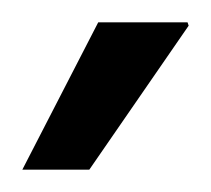

<svg xmlns="http://www.w3.org/2000/svg" viewBox="-20 -743 189 172"><path d="M0 -591 68 -723H148L149 -720L60 -591Z"/></svg>

Font: Archivo Condensed
Style: Regular
Weight: 400
Width: 3
Designer: Hector Gatti
Foundry: Omnibus-Type
Version: Version 2.001; ttfautohint (v1.8.3)